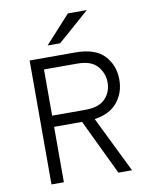

<svg xmlns="http://www.w3.org/2000/svg" viewBox="-98 -994 854 1068"><g transform="rotate(-10 329.0 -460.5)"><path d="M218 -765 360 -921H467L289 -765ZM105 0V-700H362Q476 -700 527 -644.5Q578 -589 578 -508Q578 -437 536 -383.5Q494 -330 405 -316L560 0H483L333 -313H175V0ZM175 -376H364Q440 -376 475.5 -413.5Q511 -451 511 -505Q511 -556 476.5 -596.5Q442 -637 364 -637H175Z"/></g></svg>

Font: Overpass Light
Style: Regular
Weight: 300
Designer: Delve Withrington, Thomas Jockin
Foundry: Delve Fonts
Version: Version 3.000;DELV;Overpass